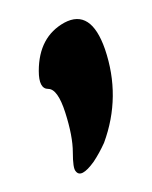

<svg xmlns="http://www.w3.org/2000/svg" viewBox="-20 -753 161 203"><path d="M60 -572Q57 -575 57 -592Q57 -609 49 -634Q41 -659 31 -659Q21 -659 21 -678Q21 -714 48 -729Q76 -744 91 -701Q108 -651 90 -602Q85 -591 79 -582Q66 -564 60 -572Z"/></svg>

Font: Amit
Style: Regular
Weight: 400
Version: Version 1.1